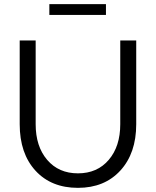

<svg xmlns="http://www.w3.org/2000/svg" viewBox="-20 -895 752 926"><path d="M75 0ZM637 -296Q637 -156 560.5 -72.5Q484 11 356 11Q227 11 151 -72Q75 -155 75 -296V-700H152V-296Q152 -189 207.5 -124Q263 -59 356 -59Q449 -59 504.5 -124Q560 -189 560 -296V-700H637ZM491 -875V-823H218V-875Z"/></svg>

Font: Red Hat Text
Style: Regular
Weight: 400
Designer: Pentagram / MCKL
Foundry: Pentagram / MCKL
Version: Version 1.005; Red Hat Text